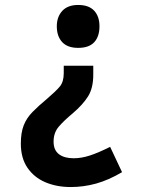

<svg xmlns="http://www.w3.org/2000/svg" viewBox="-20 -559 603 774"><path d="M295 -539Q338 -539 359.5 -516Q381 -493 381 -453Q381 -412 360 -389Q339 -366 295 -366Q252 -366 230.5 -389.5Q209 -413 209 -453Q209 -491 231 -515Q253 -539 295 -539ZM356 -258Q356 -204 335 -170.5Q314 -137 273 -102Q238 -73 217 -48.5Q196 -24 196 12Q196 46 217.5 62.5Q239 79 277 79Q309 79 343.5 67.5Q378 56 424 33L472 135Q418 167 367.5 181Q317 195 265 195Q208 195 162.5 175.5Q117 156 90.5 117Q64 78 64 20Q64 -24 75.5 -53.5Q87 -83 111 -107.5Q135 -132 171 -162Q205 -191 221 -210Q237 -229 237 -264V-294H356Z"/></svg>

Font: Noto Sans Mono SemiCondensed
Style: Bold
Weight: 700
Width: 4
Designer: Monotype Design Team
Foundry: Monotype Imaging Inc.
Version: Version 2.014